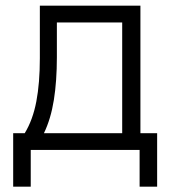

<svg xmlns="http://www.w3.org/2000/svg" viewBox="-20 -538 626 689"><path d="M27.3 131.8V-60.1H68.8Q97.7 -107.4 110.4 -173.8Q123 -240.2 123 -329.1V-517.6H483.9V-60.1H543.9V131.8H481V0H90.3V131.8ZM418.5 -60.1V-457.5H184.1V-332.5Q184.1 -247.1 173.3 -179.4Q162.6 -111.8 137.7 -60.1Z"/></svg>

Font: Cascadia Code NF Light
Style: Regular
Weight: 300
Monospace: yes
Designer: Aaron Bell
Foundry: Saja Typeworks
Version: Version 2404.023; ttfautohint (v1.8.4)